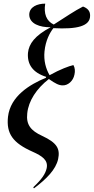

<svg xmlns="http://www.w3.org/2000/svg" viewBox="-20 -824 516 1057"><path d="M167 213C236 161 287 110 300 52C312 -5 294 -38 212 -76C149 -105 123 -138 130 -200C137 -269 181 -336 249 -389C286 -363 305 -354 325 -354C353 -353 383 -377 390 -414C394 -432 393 -451 384 -466C360 -460 312 -443 253 -410C232 -446 220 -491 225 -541C231 -602 255 -645 274 -669C405 -662 476 -680 476 -737C477 -764 461 -779 437 -788C388 -763 347 -734 276 -689C235 -708 220 -749 229 -804C185 -804 142 -786 141 -744C141 -693 200 -673 259 -674C172 -628 139 -583 134 -533C129 -469 161 -424 234 -401L233 -396C144 -359 37 -295 24 -181C14 -88 51 -37 159 11C213 35 246 58 237 102C230 133 211 162 163 207Z"/></svg>

Font: Noto Serif Display ExtraCondensed Medium
Style: Italic
Weight: 500
Width: 2
Italic angle: -12°
Designer: Monotype Design Team
Foundry: Monotype Imaging Inc.
Version: Version 2.009